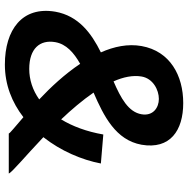

<svg xmlns="http://www.w3.org/2000/svg" viewBox="-12 -744 772 788"><g transform="rotate(90 374.0 -350.0)"><path d="M245 16C328 16 400 -13 461 -60C500 -26 527 -5 528 0H692C689 -12 622 -67 543 -142C599 -213 636 -299 651 -378L532 -388C520 -319 498 -261 470 -215C430 -257 391 -303 360 -348C457 -390 555 -439 574 -545C594 -662 516 -716 403 -716C290 -716 190 -662 169 -545C159 -489 171 -432 195 -378C116 -339 45 -286 28 -191C5 -55 102 16 245 16ZM153 -191C161 -236 196 -267 242 -293C284 -230 338 -172 388 -125C350 -98 307 -84 263 -84C179 -84 142 -128 153 -191ZM294 -545C302 -592 349 -616 386 -616C422 -616 457 -592 449 -545C440 -491 383 -460 314 -430C296 -470 288 -510 294 -545Z"/></g></svg>

Font: Uncut Sans Semibold
Style: Italic
Weight: 600
Italic angle: -10°
Designer: Kasper Nordkvist
Foundry: Uncut Type
Version: Version 1.111;FEAKit 1.0